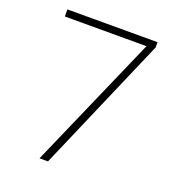

<svg xmlns="http://www.w3.org/2000/svg" viewBox="-131 -816 831 917"><g transform="rotate(20 285.0 -357.0)"><path d="M173 0 470 -678H55V-714H513V-687L216 0Z"/></g></svg>

Font: Noto Sans ExtraLight
Style: Regular
Weight: 200
Designer: Monotype Design Team
Foundry: Monotype Imaging Inc.
Version: Version 2.007